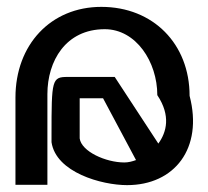

<svg xmlns="http://www.w3.org/2000/svg" viewBox="-20 -528 607 559"><path d="M25 10H118V-254C118 -350 171 -443 285 -443C376 -443 438 -348 438 -251C478 -191 465 -143 441 -110L314 -304H177C131 -304 130 -296 130 -136V-115V-114C143 -26 276 11 350 11C488 11 572 -96 532 -249C532 -400 426 -508 275 -508C128 -508 25 -398 25 -244ZM212 -125V-242H280L376 -62C365 -58 354 -55 342 -55C288 -55 217 -87 212 -125Z"/></svg>

Font: Charger Sport
Style: DfBdNrw
Weight: 400
Designer: Jasper
Foundry: Cannot Into Space Fonts
Version: Version 1.1